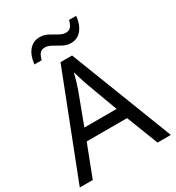

<svg xmlns="http://www.w3.org/2000/svg" viewBox="-213 -1039 1065 1165"><g transform="rotate(-30 319.5 -456.5)"><path d="M545 0 459 -221H176L91 0H0L279 -717H360L638 0ZM352 -517Q349 -525 342 -546Q335 -567 328.5 -589.5Q322 -612 318 -624Q311 -593 302 -563.5Q293 -534 287 -517L206 -301H432ZM135 -784Q141 -843 169.5 -877.5Q198 -912 245 -912Q275 -912 301.5 -897.5Q328 -883 352 -869Q376 -855 397 -855Q420 -855 432.5 -869.5Q445 -884 452 -913H502Q496 -855 468 -820Q440 -785 393 -785Q365 -785 338.5 -799Q312 -813 287.5 -827.5Q263 -842 241 -842Q217 -842 205 -827.5Q193 -813 186 -784Z"/></g></svg>

Font: Noto Sans Phoenician
Style: Regular
Weight: 400
Designer: Monotype Design Team
Foundry: Monotype Imaging Inc.
Version: Version 2.001; ttfautohint (v1.8.4.7-5d5b)